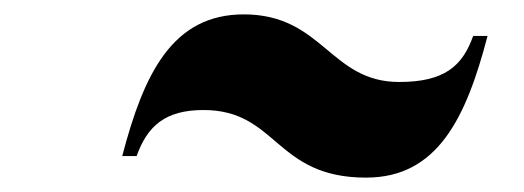

<svg xmlns="http://www.w3.org/2000/svg" viewBox="-20 -560 728 267"><path d="M263 -407C366 -407 362 -313 489 -313C588 -313 628 -395 658 -510H638C623 -468 598 -446 535 -446C439 -446 429 -540 319 -540C220 -540 180 -458 150 -343H170C185 -385 210 -407 263 -407Z"/></svg>

Font: Bodoni* 96pt Fatface
Style: Italic
Weight: 900
Italic angle: -13°
Version: Version 2.3